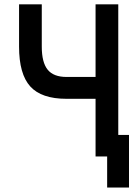

<svg xmlns="http://www.w3.org/2000/svg" viewBox="-20 -713 626 875"><path d="M283.2 -262.7Q168.9 -262.7 117.9 -319.1Q66.9 -375.5 66.9 -500.5V-693.4H170.4V-500.5Q170.4 -428.2 197.3 -395.3Q224.1 -362.3 283.2 -362.3H415.5V-693.4H519V-98.1H567.9V141.6H468.3V0H415.5V-262.7Z"/></svg>

Font: Caskaydia Cove Medium
Style: Regular
Weight: 500
Monospace: yes
Designer: Aaron Bell
Foundry: Saja Typeworks
Version: Version 4.300; ttfautohint (v1.8.3)